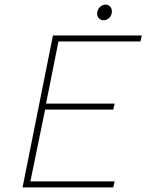

<svg xmlns="http://www.w3.org/2000/svg" viewBox="-20 -814 640 834"><path d="M78 0 210 -660H596L590 -634H234L180 -364H478L472 -338H176L112 -26H478L472 0ZM430 -726Q418 -726 410 -734Q402 -742 402 -754Q402 -772 413.5 -783Q425 -794 438 -794Q450 -794 458 -786Q466 -778 466 -764Q466 -748 455 -737Q444 -726 430 -726Z"/></svg>

Font: Source Code Pro ExtraLight ExtraLight
Style: Italic
Weight: 250
Italic angle: -11°
Monospace: yes
Version: Version 1.016;hotconv 1.0.116;makeotfexe 2.5.65601